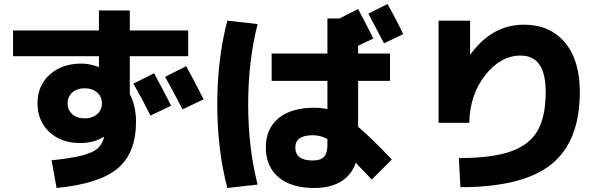

<svg xmlns="http://www.w3.org/2000/svg" viewBox="-20 -870 3040 957"><path d="M833 -343 730 -294Q691 -373 645 -453L748 -505Q794 -420 833 -343ZM995 -375 890 -325Q845 -412 803 -487L908 -540Q944 -475 995 -375ZM45 -718H473V-818H627V-718H918V-590H627V-401Q658 -341 658 -263Q658 -108 567 -31Q476 46 262 67L237 -71Q336 -81 390 -95.5Q444 -110 465 -128.5Q486 -147 497 -180Q498 -181 498 -183.5Q498 -186 499 -187L498 -188Q446 -157 380 -157Q285 -157 226 -212Q167 -267 167 -355Q167 -443 227.5 -498Q288 -553 387 -553Q427 -553 471 -536L473 -537V-590H45ZM340.5 -409Q317 -388 317 -355Q317 -322 340.5 -301Q364 -280 402 -280Q440 -280 464 -301Q488 -322 488 -355Q488 -388 464 -409Q440 -430 402 -430Q364 -430 340.5 -409Z M1990 -700 1894 -654Q1840 -758 1816 -802L1912 -850Q1958 -766 1990 -700ZM1334 -603H1612V-778H1672L1765 -825Q1806 -748 1841 -678L1765 -642V-603H1924V-467H1765V-238Q1836 -178 1933 -75L1833 25Q1773 -39 1753 -59Q1733 2 1680 34.5Q1627 67 1547 67Q1432 67 1368.5 13.5Q1305 -40 1305 -135Q1305 -228 1368 -280.5Q1431 -333 1547 -333Q1583 -333 1612 -326V-467H1334ZM1113 -767 1264 -750Q1217 -566 1217 -350Q1217 -134 1264 50L1113 67Q1063 -124 1063 -350Q1063 -576 1113 -767ZM1612 -177Q1578 -196 1539 -196Q1452 -196 1452 -135Q1452 -70 1539 -70Q1577 -70 1594.5 -88Q1612 -106 1612 -148Z M2166 -767H2323V-599H2325Q2432 -747 2592 -747Q2720 -747 2795 -659Q2870 -571 2870 -412Q2870 -165 2728 -51Q2586 63 2275 63L2267 -82Q2432 -82 2525.5 -115Q2619 -148 2659.5 -218.5Q2700 -289 2700 -412Q2700 -593 2575 -593Q2476 -593 2399 -496Q2322 -399 2319 -258H2166Z"/></svg>

Font: Mplus 1p ExtraBold
Style: Regular
Weight: 800
Version: Version 1.061